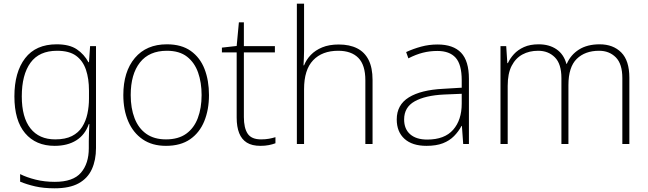

<svg xmlns="http://www.w3.org/2000/svg" viewBox="-20 -780 3511 1040"><path d="M276 240Q216 240 170.5 229.5Q125 219 89 204V163Q125 181 173 193Q221 205 277 205Q376 205 418.5 155.5Q461 106 461 23V-15Q461 -40 462 -61.5Q463 -83 464 -108H461Q441 -50 393.5 -20Q346 10 276 10Q174 10 116 -58.5Q58 -127 58 -258Q58 -389 116 -464.5Q174 -540 287 -540Q356 -540 396 -513Q436 -486 459 -443H462L468 -530H500V22Q500 87 477.5 136.5Q455 186 406 213Q357 240 276 240ZM279 -25Q334 -25 369.5 -43Q405 -61 425 -92.5Q445 -124 453.5 -164Q462 -204 462 -246V-289Q462 -354 445.5 -402.5Q429 -451 392 -478Q355 -505 289 -505Q192 -505 145 -440Q98 -375 98 -258Q98 -144 145 -84.5Q192 -25 279 -25Z M879 10Q804 10 752.5 -25.5Q701 -61 674.5 -123Q648 -185 648 -265Q648 -392 710.5 -466Q773 -540 884 -540Q963 -540 1013.5 -504Q1064 -468 1088 -406Q1112 -344 1112 -265Q1112 -186 1086.5 -123.5Q1061 -61 1009.5 -25.5Q958 10 879 10ZM879 -25Q946 -25 988.5 -55.5Q1031 -86 1051.5 -140.5Q1072 -195 1072 -265Q1072 -333 1053 -387Q1034 -441 993 -473Q952 -505 884 -505Q788 -505 738 -441.5Q688 -378 688 -265Q688 -194 709 -139.5Q730 -85 772.5 -55Q815 -25 879 -25Z M1391 10Q1345 10 1317 -7.5Q1289 -25 1275.5 -59Q1262 -93 1262 -143V-496H1182V-522L1262 -531L1274 -659H1301V-530H1469V-496H1301V-146Q1301 -87 1321.5 -56Q1342 -25 1394 -25Q1418 -25 1437 -28.5Q1456 -32 1472 -37V-4Q1456 2 1436 6Q1416 10 1391 10Z M1588 0V-760H1627V-504Q1627 -483 1626 -465Q1625 -447 1624 -426H1627Q1639 -457 1663.5 -482.5Q1688 -508 1725.5 -523.5Q1763 -539 1815 -539Q1873 -539 1914 -518.5Q1955 -498 1976.5 -455.5Q1998 -413 1998 -347V0H1959V-345Q1959 -428 1921 -466.5Q1883 -505 1812 -505Q1725 -505 1676 -453.5Q1627 -402 1627 -297V0Z M2290 10Q2213 10 2171 -28Q2129 -66 2129 -133Q2129 -212 2194.5 -252.5Q2260 -293 2381 -299L2481 -305V-345Q2481 -431 2448 -467.5Q2415 -504 2349 -504Q2308 -504 2270.5 -494.5Q2233 -485 2192 -464L2180 -498Q2219 -516 2261.5 -527.5Q2304 -539 2350 -539Q2435 -539 2477.5 -494.5Q2520 -450 2520 -353V0H2489L2482 -98H2480Q2464 -68 2439.5 -43Q2415 -18 2379 -4Q2343 10 2290 10ZM2294 -24Q2388 -24 2434.5 -77Q2481 -130 2481 -219V-272L2385 -268Q2283 -263 2226 -231Q2169 -199 2169 -133Q2169 -81 2202 -52.5Q2235 -24 2294 -24Z M2691 0V-530H2722L2728 -438H2731Q2743 -464 2764 -487Q2785 -510 2818 -525Q2851 -540 2898 -540Q2955 -540 2994.5 -513Q3034 -486 3048 -434H3050Q3071 -483 3116 -511.5Q3161 -540 3228 -540Q3301 -540 3345 -496Q3389 -452 3389 -359V0H3351V-357Q3351 -434 3315.5 -469.5Q3280 -505 3225 -505Q3149 -505 3104 -461Q3059 -417 3059 -319V0H3021V-357Q3021 -434 2985.5 -469.5Q2950 -505 2895 -505Q2847 -505 2810 -485Q2773 -465 2751.5 -423.5Q2730 -382 2730 -315V0Z"/></svg>

Font: Noto Sans Symbols ExtraLight
Style: Regular
Weight: 250
Version: Version 2.002